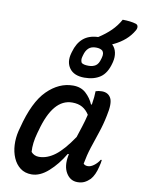

<svg xmlns="http://www.w3.org/2000/svg" viewBox="-104 -1046 835 1127"><g transform="rotate(10 313.5 -482.5)"><path d="M534 -976Q557 -976 577.5 -973.5Q598 -971 614 -966Q625 -962 626.5 -951Q628 -940 621 -928Q602 -895 574 -870.5Q546 -846 509 -828Q503 -825 498 -823Q517 -805 522.5 -778.5Q528 -752 521 -723L519 -715Q503 -653 465.5 -627.5Q428 -602 371 -602Q309 -602 282 -639Q255 -676 271 -731L273 -738Q288 -792 321.5 -820.5Q355 -849 410 -851Q452 -878 482.5 -908Q513 -938 534 -976ZM408 -788Q380 -788 364 -773Q348 -758 341 -731L339 -724Q335 -711 336 -701.5Q337 -692 341 -685Q352 -675 383 -675Q408 -675 425 -686Q442 -697 450 -728L452 -735Q460 -763 447 -777Q441 -782 431.5 -785Q422 -788 408 -788ZM315 -545Q362 -545 391.5 -518Q421 -491 437 -454H442Q450 -504 450 -535Q467 -541 487 -541Q525 -541 541 -511Q557 -481 540 -405Q529 -350 512 -300.5Q495 -251 479.5 -203Q464 -155 455 -104Q464 -94 481 -94Q498 -94 517 -108Q536 -122 550 -144H556Q555 -135 553.5 -125.5Q552 -116 548 -102Q536 -51 512 -24Q496 -8 478.5 0.5Q461 9 437 9Q394 9 370 -31Q346 -71 358 -135Q359 -140 360 -144H353Q314 -78 264 -33.5Q214 11 164 11Q124 11 96.5 -10Q69 -31 54 -66Q39 -101 37 -142.5Q35 -184 45 -226L51 -248Q91 -406 161 -475.5Q231 -545 315 -545ZM142 -119Q160 -98 189 -98Q237 -98 284 -133Q331 -168 387 -251Q398 -285 409 -319Q420 -353 429 -391Q412 -418 387.5 -432Q363 -446 327 -446Q213 -446 161 -251L156 -234Q147 -202 143.5 -173.5Q140 -145 142 -119Z"/></g></svg>

Font: Recursive Sn Csl St Med
Style: Italic
Weight: 500
Italic angle: -15°
Version: Version 1.079;hotconv 1.0.112;makeotfexe 2.5.65598; ttfautoh